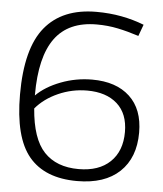

<svg xmlns="http://www.w3.org/2000/svg" viewBox="-52 -756 690 812"><g transform="rotate(5 293.0 -350.0)"><path d="M305 10Q168 10 100.5 -71Q33 -152 33 -334Q33 -530 107 -620Q181 -710 325 -710Q381 -710 431.5 -700.5Q482 -691 528 -673L510 -624Q464 -639 421 -648Q378 -657 331 -657Q211 -657 153.5 -578Q96 -499 96 -338V-335Q135 -374 199 -398.5Q263 -423 332 -423Q434 -423 491.5 -369.5Q549 -316 549 -217Q549 -110 485.5 -50Q422 10 305 10ZM315 -375Q251 -375 192.5 -349Q134 -323 98 -280Q108 -152 160.5 -96.5Q213 -41 307 -41Q393 -41 441 -87Q489 -133 489 -214Q489 -292 442.5 -333.5Q396 -375 315 -375Z"/></g></svg>

Font: Georama Light
Style: Regular
Weight: 300
Designer: Jean-Baptiste Levee
Foundry: Production Type
Version: Version 1.000